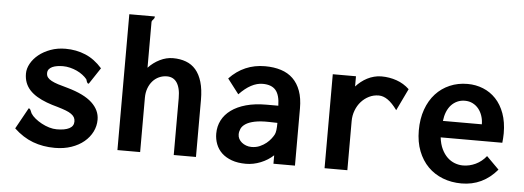

<svg xmlns="http://www.w3.org/2000/svg" viewBox="-47 -804 2594 950"><g transform="rotate(5 1250.0 -329.5)"><path d="M390.1 -314.9Q386.2 -314.9 384 -317.1Q381.8 -319.3 380.6 -322.5Q379.4 -325.7 378.4 -329.3Q377.4 -333 376 -335.9Q367.2 -346.7 354 -356.7Q340.8 -366.7 325 -374Q309.1 -381.3 291.3 -385.7Q273.4 -390.1 255.9 -390.1Q240.7 -390.1 227.1 -387.9Q213.4 -385.7 202.9 -380.9Q192.4 -376 186.3 -368.2Q180.2 -360.4 180.2 -349.1Q180.2 -336.4 186.8 -327.9Q193.4 -319.3 206.5 -312.3Q219.7 -305.2 239.7 -298.8Q259.8 -292.5 287.1 -285.2Q370.6 -261.7 409.9 -225.1Q449.2 -188.5 449.2 -141.1Q449.2 -109.4 435.1 -81.1Q420.9 -52.7 395 -31Q369.1 -9.3 332.3 3.4Q295.4 16.1 250 16.1Q190.9 16.1 140.9 -2.7Q90.8 -21.5 46.9 -63L105 -168Q110.8 -167 113.8 -160.9Q116.7 -154.8 121.1 -144Q128.9 -131.3 143.6 -119.4Q158.2 -107.4 176.3 -97.7Q194.3 -87.9 214.1 -82Q233.9 -76.2 252 -76.2Q292 -76.2 314 -87.6Q335.9 -99.1 335.9 -122.1Q335.9 -133.8 331.1 -142.6Q326.2 -151.4 315.7 -158.9Q305.2 -166.5 288.1 -173.1Q271 -179.7 246.1 -187Q232.4 -190.9 219 -194.8Q205.6 -198.7 191.9 -204.1Q164.6 -214.4 143.1 -227.3Q121.6 -240.2 106.7 -256.3Q91.8 -272.5 84 -292.7Q76.2 -313 76.2 -337.9Q76.2 -362.8 90.1 -387.7Q104 -412.6 128.4 -432.4Q152.8 -452.1 186.8 -464.6Q220.7 -477.1 261.2 -477.1Q314.5 -477.1 360.1 -458Q405.8 -439 443.8 -396Z M560.1 0V-674.8H687Q687 -668.9 685.1 -665.5Q683.1 -662.1 680.7 -659.4Q678.2 -656.7 675.8 -653.8Q673.3 -650.9 672.9 -646V-418.9Q697.3 -445.3 729.5 -461.2Q761.7 -477.1 794.9 -477.1Q830.6 -477.1 859.4 -466.3Q888.2 -455.6 908.2 -432.4Q928.2 -409.2 939.2 -372.3Q950.2 -335.4 950.2 -283.2V0H839.8V-282.2Q839.8 -309.1 835 -328.6Q830.1 -348.1 821.3 -360.6Q812.5 -373 800.3 -378.9Q788.1 -384.8 772.9 -384.8Q752 -384.8 733.6 -376.5Q715.3 -368.2 701.9 -353Q688.5 -337.9 680.7 -316.7Q672.9 -295.4 672.9 -270V0Z M1075.2 -400.9Q1147.5 -477.1 1252 -477.1Q1296.4 -477.1 1331.5 -465.8Q1366.7 -454.6 1391.1 -430.9Q1415.5 -407.2 1428.7 -370.8Q1441.9 -334.5 1441.9 -284.2V0H1335V-42Q1308.6 -17.1 1272.2 -2.4Q1235.8 12.2 1199.2 12.2Q1158.2 12.2 1128.2 1.2Q1098.1 -9.8 1078.6 -28.3Q1059.1 -46.9 1049.6 -71.8Q1040 -96.7 1040 -124Q1040 -160.2 1055.4 -190.2Q1070.8 -220.2 1100.6 -241.9Q1130.4 -263.7 1174.1 -275.9Q1217.8 -288.1 1274.9 -288.1H1334Q1333 -341.3 1312.5 -365.2Q1292 -389.2 1248 -389.2Q1190.9 -389.2 1131.8 -327.1ZM1295.9 -204.1Q1252 -205.1 1223.6 -199Q1195.3 -192.9 1179.2 -182.1Q1163.1 -171.4 1157 -157.5Q1150.9 -143.6 1150.9 -129.9Q1150.9 -118.2 1156.2 -107.9Q1161.6 -97.7 1170.9 -90.1Q1180.2 -82.5 1192.6 -77.9Q1205.1 -73.2 1219.2 -73.2Q1242.2 -73.2 1260.5 -81.3Q1278.8 -89.4 1292.5 -100.6Q1306.2 -111.8 1315.4 -124Q1324.7 -136.2 1329.1 -145Q1333 -152.3 1335 -166.7Q1336.9 -181.2 1336.9 -203.1Z M1588.9 -466.8H1704.1V-416Q1715.3 -428.7 1729.5 -439.9Q1743.7 -451.2 1759.8 -459.5Q1775.9 -467.8 1793.7 -472.4Q1811.5 -477.1 1830.1 -477.1Q1869.6 -477.1 1905.5 -464.6Q1941.4 -452.1 1969.2 -425.8L1917 -316.9Q1892.6 -350.6 1870.1 -366.2Q1847.7 -381.8 1825.2 -381.8Q1799.3 -381.8 1777.1 -370.8Q1754.9 -359.9 1738 -341.1Q1721.2 -322.3 1711.7 -297.1Q1702.1 -272 1702.1 -244.1V0H1588.9Z M2257.8 -477.1Q2299.3 -477.1 2335.4 -462.4Q2371.6 -447.8 2398.7 -419.2Q2425.8 -390.6 2441.4 -347.9Q2457 -305.2 2457 -249Q2457 -236.8 2456.1 -225.1Q2455.1 -213.4 2454.1 -202.1H2147.9Q2151.9 -168.5 2163.6 -144.3Q2175.3 -120.1 2191.9 -104.2Q2208.5 -88.4 2228.8 -80.8Q2249 -73.2 2270 -73.2Q2301.8 -73.2 2332.3 -87.6Q2362.8 -102.1 2384.8 -129.9L2446.8 -67.9Q2376 16.1 2270 16.1Q2219.7 16.1 2177 -0.5Q2134.3 -17.1 2103.3 -48.3Q2072.3 -79.6 2054.7 -124.8Q2037.1 -169.9 2037.1 -227.1Q2037.1 -285.2 2053.7 -331.5Q2070.3 -377.9 2099.9 -410.2Q2129.4 -442.4 2169.7 -459.7Q2210 -477.1 2257.8 -477.1ZM2345.2 -284.2Q2345.2 -306.2 2338.6 -325.9Q2332 -345.7 2320.1 -360.6Q2308.1 -375.5 2290.8 -384.3Q2273.4 -393.1 2252 -393.1Q2231.4 -393.1 2214.1 -385.3Q2196.8 -377.4 2183.8 -363.3Q2170.9 -349.1 2162.8 -329.1Q2154.8 -309.1 2151.9 -284.2Z"/></g></svg>

Font: InconsolataGo
Style: Bold
Weight: 700
Designer: Raph Levien, Kirill Tkachev(cyreal.org)
Foundry: Raph Levien, Kirill Tkachev(cyreal.org)
Version: Version 1.015; ttfautohint (v0.92) -l 8 -r 50 -G 200 -x 14 -